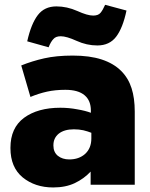

<svg xmlns="http://www.w3.org/2000/svg" viewBox="-20 -785 639 816"><path d="M206.1 11.7Q258.8 11.7 297.9 -6.8Q336.9 -25.4 365.2 -55.7Q365.2 -37.1 365.2 0Q412.1 0 552.7 0Q552.7 -78.1 552.7 -310.5Q552.7 -368.2 539.1 -410.2Q525.4 -453.1 495.1 -483.4Q462.9 -515.6 412.1 -532.2Q361.3 -548.8 289.1 -548.8Q219.7 -548.8 168 -537.1Q116.2 -525.4 70.3 -506.8Q83 -461.9 109.4 -373Q144.5 -387.7 179.7 -395.5Q214.8 -403.3 257.8 -403.3Q312.5 -403.3 339.8 -379.9Q366.2 -357.4 366.2 -315.4Q366.2 -311.5 366.2 -305.7Q342.8 -314.5 308.6 -320.3Q273.4 -327.1 236.3 -327.1Q140.6 -327.1 82 -284.2Q24.4 -241.2 24.4 -157.2Q24.4 -156.2 24.4 -155.3Q24.4 -74.2 76.2 -31.2Q128.9 11.7 206.1 11.7ZM274.4 -107.4Q245.1 -107.4 225.6 -123Q207 -138.7 207 -166Q207 -167 207 -168Q207 -198.2 229.5 -216.8Q252.9 -235.4 293.9 -235.4Q315.4 -235.4 334 -231.4Q353.5 -226.6 368.2 -220.7Q368.2 -212.9 368.2 -196.3Q368.2 -155.3 341.8 -130.9Q315.4 -107.4 274.4 -107.4ZM186.5 -584Q196.3 -608.4 207 -619.1Q216.8 -630.9 238.3 -630.9Q262.7 -630.9 305.7 -611.3Q348.6 -591.8 393.6 -591.8Q445.3 -591.8 473.6 -628.9Q502 -666 517.6 -740.2Q487.3 -748 426.8 -764.6Q417 -742.2 407.2 -730.5Q397.5 -718.8 376 -718.8Q351.6 -718.8 308.6 -738.3Q264.6 -757.8 219.7 -757.8Q168.9 -757.8 140.6 -720.7Q112.3 -683.6 95.7 -609.4Q126 -600.6 186.5 -584Z"/></svg>

Font: Big-Shock
Style: Black
Weight: 400